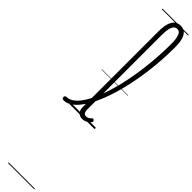

<svg xmlns="http://www.w3.org/2000/svg" viewBox="-863 -1279 2039 2039"><g transform="rotate(45 156.5 -259.5)"><path d="M-57 17Q-69 17 -75 9.5Q-81 2 -81 -7Q-81 -16 -75 -23.5Q-69 -31 -57 -31Q-22 -31 12 -52.5Q46 -74 78 -114Q110 -154 138.5 -210Q167 -266 192.5 -335Q218 -404 239.5 -483.5Q261 -563 278 -651.5Q295 -740 306.5 -833Q318 -926 324.5 -1023Q331 -1120 331 -1216Q331 -1228 339 -1234Q347 -1240 358 -1240Q369 -1240 377 -1234Q385 -1228 385 -1216Q385 -1115 378 -1014.5Q371 -914 357.5 -816.5Q344 -719 325 -628Q306 -537 281.5 -453.5Q257 -370 228 -298Q199 -226 166.5 -168.5Q134 -111 98 -69.5Q62 -28 23 -5.5Q-16 17 -57 17ZM224 17Q204 17 188 10.5Q172 4 161.5 -8Q151 -20 145.5 -38.5Q140 -57 140 -82V-1212Q140 -1318 171 -1371Q202 -1424 266 -1424Q306 -1424 333 -1401Q360 -1378 372.5 -1331.5Q385 -1285 385 -1216Q385 -1203 377 -1197Q369 -1191 358 -1191Q347 -1191 339 -1197Q331 -1203 331 -1216Q331 -1270 323.5 -1305Q316 -1340 301.5 -1357Q287 -1374 264 -1374Q240 -1374 224 -1357Q208 -1340 200 -1304Q192 -1268 192 -1212V-94Q192 -74 196.5 -60Q201 -46 210.5 -38.5Q220 -31 234 -31Q244 -31 254.5 -34Q265 -37 275 -44.5Q285 -52 294 -62Q300 -68 307 -67.5Q314 -67 320 -60Q326 -54 327 -47.5Q328 -41 324 -34Q313 -19 296.5 -7Q280 5 261.5 11Q243 17 224 17ZM0 895H394V905H0ZM0 -20H394V0H0ZM0 -505H394V-500H0ZM0 -1415H394V-1405H0Z"/></g></svg>

Font: Playwrite BE WAL Guides
Style: Regular
Weight: 400
Designer: Veronika Burian, José Scaglione
Foundry: TypeTogether
Version: Version 1.003